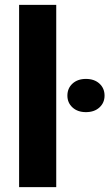

<svg xmlns="http://www.w3.org/2000/svg" viewBox="-20 -770 450 790"><path d="M211.4 -750V0H58.6V-750ZM257.3 -376.5Q257.3 -406.7 278.3 -426Q299.3 -445.3 333.5 -445.3Q368.2 -445.3 389.2 -426Q410.2 -406.7 410.2 -376.5Q410.2 -347.2 389.2 -327.9Q368.2 -308.6 333.5 -308.6Q299.3 -308.6 278.3 -327.9Q257.3 -347.2 257.3 -376.5Z"/></svg>

Font: Vazirmatn RD ExtraBold
Style: Regular
Weight: 800
Designer: Saber Rastikerdar
Foundry: Saber Rastikerdar
Version: Version 32.102